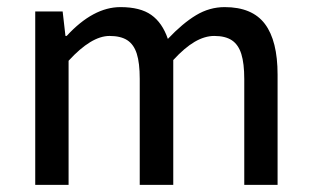

<svg xmlns="http://www.w3.org/2000/svg" viewBox="-20 -520 874 540"><path d="M156.2 -487.8 164.1 -418.9H167.5Q242.2 -500 318.8 -500Q374.5 -500 405.5 -478Q436.5 -456.1 452.1 -410.6Q493.7 -454.6 531.5 -477.3Q569.3 -500 611.8 -500Q689.5 -500 725.1 -452.6Q760.7 -405.3 760.7 -310.1V0H667V-297.4Q667 -341.8 658.7 -368.2Q650.4 -394.5 632.1 -406.7Q613.8 -418.9 582.5 -418.9Q555.7 -418.9 527.3 -402.3Q499 -385.7 467.3 -351.1V0H373V-298.3Q373 -342.8 364.7 -368.9Q356.4 -395 337.9 -407Q319.3 -418.9 288.1 -418.9Q236.8 -418.9 172.9 -349.1V0H79.1V-487.8Z"/></svg>

Font: Varta SemiBold
Style: Regular
Weight: 600
Designer: Joana Correia, Viktoriya Grabowska, Eben Sorkin
Foundry: Sorkin Type
Version: Version 1.003; ttfautohint (v1.3) -l 8 -r 24 -G 200 -x 12 -H